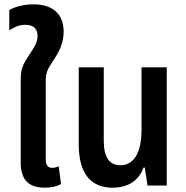

<svg xmlns="http://www.w3.org/2000/svg" viewBox="-20 -860 864 890"><path d="M188 10C216 10 242 5 263 -7L252 -89C243 -85 232 -82 222 -82C202 -82 192 -94 192 -122V-484C192 -533 206 -545 234 -590C254 -622 275 -660 275 -713C275 -798 221 -840 135 -840C80 -840 38 -823 23 -813V-719C42 -732 66 -745 97 -745C137 -745 154 -726 154 -692C154 -661 138 -640 115 -605C84 -557 76 -540 76 -487V-107C76 -22 117 10 188 10Z M502 10C580 10 626 -29 645 -83H651L664 0H753V-548H636V-260C636 -152 601 -94 538 -94C488 -94 461 -130 461 -207V-548H345V-191C345 -56 400 10 502 10Z"/></svg>

Font: Noto Sans Thai Cond SemBd
Style: Regular
Weight: 600
Width: 3
Designer: Monotype Design Team
Foundry: Monotype Imaging Inc.
Version: Version 2.002